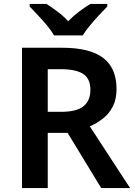

<svg xmlns="http://www.w3.org/2000/svg" viewBox="-20 -957 687 977"><path d="M297 -714Q438 -714 505.5 -662Q573 -610 573 -504Q573 -452 554 -415Q535 -378 503.5 -353.5Q472 -329 437 -314L642 0H495L324 -281H223V0H92V-714ZM288 -605H223V-388H291Q370 -388 405 -416.5Q440 -445 440 -500Q440 -557 403 -581Q366 -605 288 -605ZM255 -777Q242 -800 219.5 -827Q197 -854 173 -879.5Q149 -905 131 -924V-937H217Q243 -920 272.5 -898Q302 -876 327 -849Q353 -876 383 -898.5Q413 -921 440 -937H526V-924Q508 -906 484 -880Q460 -854 437.5 -827Q415 -800 401 -777Z"/></svg>

Font: Noto Sans Sora Sompeng Semi
Style: Bold
Weight: 700
Designer: Monotype Design Team. David Williams.
Foundry: Monotype Imaging Inc.
Version: Version 2.101; ttfautohint (v1.8.4.7-5d5b)